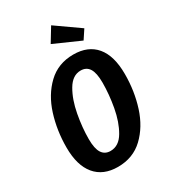

<svg xmlns="http://www.w3.org/2000/svg" viewBox="-225 -1036 1026 1161"><g transform="rotate(-30 288.5 -456.0)"><path d="M564 -450Q564 -331 530 -225Q496 -119 425 -51.5Q354 16 248 16Q146 16 91 -50Q36 -116 36 -241Q36 -359 69.5 -465.5Q103 -572 174.5 -640Q246 -708 352 -708Q455 -708 509.5 -642.5Q564 -577 564 -450ZM178 -218Q178 -151 198 -120.5Q218 -90 257 -90Q316 -90 352.5 -152.5Q389 -215 405 -303Q421 -391 421 -473Q421 -540 401.5 -571Q382 -602 342 -602Q285 -602 248 -539Q211 -476 194.5 -387Q178 -298 178 -218ZM325 -928 490 -812 449 -750 266 -831Z"/></g></svg>

Font: Fira Sans Extra Condensed SemiBold
Style: Italic
Weight: 600
Width: 3
Italic angle: -8°
Designer: Carrois Corporate & Edenspiekermann AG
Foundry: Carrois Corporate GbR & Edenspiekermann AG
Version: Version 4.203